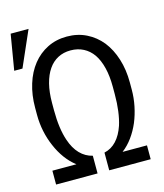

<svg xmlns="http://www.w3.org/2000/svg" viewBox="-121 -899 841 987"><g transform="rotate(-15 299.5 -405.0)"><path d="M336.9 -94.2V0H557.6V-73.7H427.7Q458 -96.7 481.9 -129.6Q505.9 -162.6 522.5 -201.7Q538.6 -240.7 547.4 -283.9Q556.2 -327.1 556.2 -370.6V-409.2Q556.2 -477.1 538.1 -534.4Q520 -591.8 487.3 -633.3Q454.1 -674.3 407.5 -697.5Q360.8 -720.7 303.7 -720.7Q246.6 -720.7 200.2 -697.5Q153.8 -674.3 121.1 -633.3Q87.9 -591.8 70.1 -534.4Q52.2 -477.1 52.2 -409.2V-370.6Q52.2 -327.1 61 -284.2Q69.8 -241.2 86.9 -202.1Q103.5 -162.6 127.7 -129.6Q151.9 -96.7 182.1 -73.7H54.2V0H274.9V-94.2Q236.8 -103 208.7 -132.1Q180.7 -161.1 164.6 -209.5Q153.8 -241.2 148.2 -281.7Q142.6 -322.3 142.6 -370.6V-410.2Q142.6 -467.3 153.8 -511.5Q165 -555.7 186 -585.9Q206.5 -615.7 236.3 -631.3Q266.1 -647 303.7 -647Q341.8 -647 372.1 -631.3Q402.3 -615.7 423.3 -585.9Q443.8 -555.7 454.8 -511.5Q465.8 -467.3 465.8 -410.2V-370.6Q465.8 -322.3 460.4 -281.5Q455.1 -240.7 444.8 -208.5Q428.7 -160.6 401.6 -131.6Q374.5 -102.5 336.9 -94.2ZM29.3 -809.6 -2.4 -620.6H41.5L124.5 -809.6Z"/></g></svg>

Font: Roboto Mono
Style: Regular
Weight: 400
Monospace: yes
Designer: Google
Version: Version 3.000